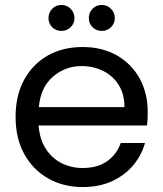

<svg xmlns="http://www.w3.org/2000/svg" viewBox="-20 -747 660 776"><path d="M566 -169Q552 -119 518.5 -79Q485 -39 433.5 -15Q382 9 314 9Q236 9 174.5 -26Q113 -61 78 -124.5Q43 -188 43 -275Q43 -361 77.5 -424.5Q112 -488 173 -522.5Q234 -557 314 -557Q393 -557 452.5 -523Q512 -489 544.5 -429.5Q577 -370 577 -295Q577 -280 576.5 -267Q576 -254 574 -240H136Q140 -185 164.5 -146.5Q189 -108 228 -88Q267 -68 314 -68Q376 -68 414.5 -96.5Q453 -125 468 -169ZM310 -480Q244 -480 194 -437Q144 -394 137 -314H483Q483 -367 459.5 -404Q436 -441 396.5 -460.5Q357 -480 310 -480ZM229 -622Q206 -622 191 -637Q176 -652 176 -674Q176 -696 191 -711.5Q206 -727 229 -727Q250 -727 265.5 -711.5Q281 -696 281 -674Q281 -652 265.5 -637Q250 -622 229 -622ZM391 -622Q369 -622 354 -637Q339 -652 339 -674Q339 -696 354 -711.5Q369 -727 391 -727Q413 -727 428.5 -711.5Q444 -696 444 -674Q444 -652 428.5 -637Q413 -622 391 -622Z"/></svg>

Font: Poppins
Style: Regular
Weight: 400
Designer: Ninad Kale (Devanagari), Jonny Pinhorn (Latin)
Version: Version 5.002